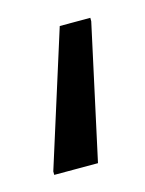

<svg xmlns="http://www.w3.org/2000/svg" viewBox="-48 -43 202 267"><g transform="rotate(-15 52.5 91.0)"><path d="M0 190V185L61 -8H105V-3L63 190Z"/></g></svg>

Font: Saira Condensed
Style: Regular
Weight: 400
Width: 3
Designer: Hector Gatti with collaboration of the Omnibus-Type team
Foundry: Omnibus-Type
Version: Version 1.101